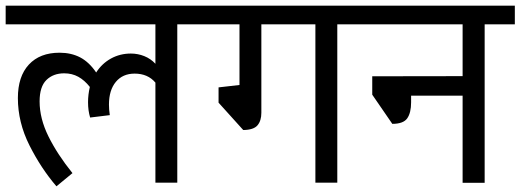

<svg xmlns="http://www.w3.org/2000/svg" viewBox="-27 -636 1811 668"><path d="M694.8 -551.3H589.8V-0.5H513.7V-348.6Q487.3 -379.9 441.4 -379.9Q399.9 -379.9 376 -351.1Q352.1 -322.3 352.1 -272Q352.1 -254.4 355 -235.4L286.6 -227.1Q279.3 -251 279.3 -280.3Q279.3 -306.6 285.6 -333.5Q267.1 -356.9 245.4 -368.9Q223.6 -380.9 196.3 -380.9Q158.2 -380.9 134.5 -357.7Q110.8 -334.5 110.8 -283.2Q110.8 -223.6 141.6 -161.4Q172.4 -99.1 225.1 -33.7L169.4 12.2Q115.7 -50.3 75.4 -130.4Q35.2 -210.4 35.2 -294.9Q35.2 -370.1 73.5 -411.4Q111.8 -452.6 180.2 -452.6Q220.7 -452.6 252 -436.3Q283.2 -419.9 307.6 -383.8Q327.6 -415 359.1 -432.4Q390.6 -449.7 428.2 -449.7Q452.6 -449.7 475.1 -440.7Q497.6 -431.6 513.7 -414.1V-551.3H-7.3V-616.2H694.8Z M1251.5 -551.3H1146.5V-0.5H1070.3V-551.3H882.3V-243.7Q882.3 -215.8 868.9 -200Q855.5 -184.1 819.3 -183.6L733.4 -278.8V-332L806.2 -340.3V-551.3H680.2V-616.2H1251.5Z M1764.2 -551.3H1659.2V0H1582.5V-303.2H1403.3V-279.8Q1403.3 -243.7 1389.9 -224.4Q1376.5 -205.1 1337.9 -205.1L1268.1 -306.6V-370.6L1582.5 -371.1V-551.3H1237.3V-616.2H1764.2Z"/></svg>

Font: Varta
Style: Regular
Weight: 400
Designer: Joana Correia, Viktoriya Grabowska, Eben Sorkin
Foundry: Sorkin Type
Version: Version 1.003; ttfautohint (v1.3) -l 8 -r 24 -G 200 -x 12 -H